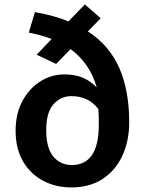

<svg xmlns="http://www.w3.org/2000/svg" viewBox="-20 -829 655 865"><path d="M145.1 -582.6 212.8 -653.3Q168.7 -670.3 109.7 -682.1L137.4 -774.4Q180.5 -766.7 218.5 -756.4Q256.4 -746.2 288.2 -732.3L362.1 -809.2L433.8 -746.7L375.9 -687.7Q473.3 -624.1 517.7 -522.1Q562.1 -420 562.1 -279Q562.1 -193.8 531.3 -127.4Q500.5 -61 442.3 -22.8Q384.1 15.4 302.1 15.4Q231.3 15.4 174.4 -14.6Q117.4 -44.6 83.8 -101.8Q50.3 -159 50.3 -240.5Q50.3 -316.4 80.8 -373.3Q111.3 -430.3 161.3 -462.1Q211.3 -493.8 270.3 -493.8Q317.9 -493.8 352.8 -479Q387.7 -464.1 415.9 -435.4Q399.5 -492.3 369.2 -535.1Q339 -577.9 297.9 -607.7L232.8 -541ZM425.1 -267.2Q425.1 -285.6 424.9 -303.3Q424.6 -321 423.1 -337.9Q378.5 -395.9 301.5 -395.9Q253.3 -395.9 220.8 -359Q188.2 -322.1 188.2 -243.1Q188.2 -162.6 220 -124.1Q251.8 -85.6 303.6 -85.6Q425.1 -85.6 425.1 -267.2Z"/></svg>

Font: Fira Code SemiBold
Style: Regular
Weight: 600
Designer: Carrois Corporate, Edenspiekermann AG, Nikita Prokopov
Foundry: Carrois Corporate, Edenspiekermann AG, Nikita Prokopov
Version: Version 6.002